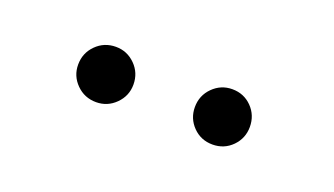

<svg xmlns="http://www.w3.org/2000/svg" viewBox="-27 -783 485 279"><g transform="rotate(20 215.0 -643.0)"><path d="M121.5 -600Q139 -600 151.5 -612.5Q164 -625 164 -642.5Q164 -660.5 151.5 -673Q139 -685.5 121.5 -685.5Q103.5 -685.5 91 -673Q78.5 -660.5 78.5 -642.5Q78.5 -625 91 -612.5Q103.5 -600 121.5 -600ZM301.5 -600Q319.5 -600 331.8 -612.5Q344 -625 344 -642.5Q344 -660.5 331.8 -673Q319.5 -685.5 301.5 -685.5Q284 -685.5 271.5 -673Q259 -660.5 259 -642.5Q259 -625 271.2 -612.5Q283.5 -600 301.5 -600Z"/></g></svg>

Font: Anybody Thin SemiBold
Style: Regular
Weight: 600
Version: Version 1.113;gftools[0.9.25]